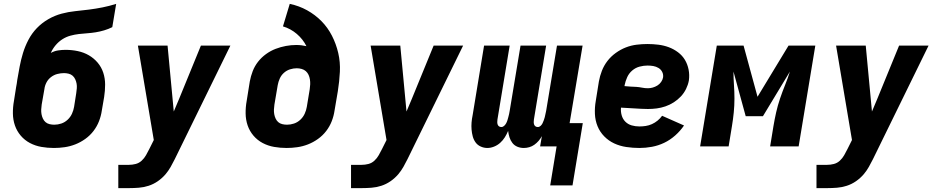

<svg xmlns="http://www.w3.org/2000/svg" viewBox="-20 -755 4840 990"><path d="M258 8Q225 8 193.5 2.5Q162 -3 134.5 -17.5Q107 -32 87 -55.5Q67 -79 57 -108Q47 -137 46.5 -169.5Q46 -202 52 -235L63 -305Q65 -315 66.5 -324.5Q68 -334 69 -343Q75 -378 81.5 -412.5Q88 -447 98.5 -481.5Q109 -516 126.5 -549.5Q144 -583 170 -610Q196 -637 229 -656Q262 -675 297.5 -684.5Q333 -694 368 -697.5Q403 -701 438.5 -705.5Q474 -710 509 -717Q544 -724 579 -735L559 -615Q539 -605 517 -598.5Q495 -592 473.5 -588.5Q452 -585 430 -583.5Q408 -582 386.5 -579.5Q365 -577 343 -571Q321 -565 301.5 -552.5Q282 -540 266.5 -521.5Q251 -503 242 -482Q260 -492 279.5 -495Q299 -498 318 -498Q350 -498 381 -491.5Q412 -485 438 -470Q464 -455 483.5 -432Q503 -409 512.5 -380Q522 -351 522 -319Q522 -287 517 -255L505 -185Q501 -157 490.5 -130Q480 -103 462 -79.5Q444 -56 419.5 -38.5Q395 -21 368 -10.5Q341 0 313 4Q285 8 258 8ZM260 -112Q278 -112 296 -118Q314 -124 328.5 -137.5Q343 -151 351 -168.5Q359 -186 362 -204L373 -274Q375 -287 376 -299.5Q377 -312 375 -323.5Q373 -335 368 -346Q363 -357 354.5 -364.5Q346 -372 334 -375Q322 -378 310 -378Q293 -378 275.5 -373.5Q258 -369 243 -357.5Q228 -346 219.5 -329.5Q211 -313 209 -296L195 -216Q193 -203 192.5 -190.5Q192 -178 194 -166.5Q196 -155 201 -144Q206 -133 214.5 -125.5Q223 -118 235 -115Q247 -112 260 -112Z M590 215V95H644Q662 95 679.5 90.5Q697 86 710.5 73.5Q724 61 733 45Q742 29 750 13L773 -33L691 -520H844L876 -180L903 -244L1016 -520H1168L881 66Q871 86 860 105.5Q849 125 834 143Q816 164 793.5 179.5Q771 195 746 203Q721 211 695.5 213Q670 215 644 215Z M1458 8Q1425 8 1393.5 2.5Q1362 -3 1334.5 -17.5Q1307 -32 1287 -55.5Q1267 -79 1257 -108Q1247 -137 1246.5 -169.5Q1246 -202 1252 -235L1268 -335Q1273 -362 1283 -388Q1293 -414 1310.5 -436.5Q1328 -459 1351.5 -476Q1375 -493 1401 -503Q1427 -513 1454 -518Q1481 -523 1507 -523Q1521 -523 1534 -521.5Q1547 -520 1560 -517Q1542 -553 1510.5 -580Q1479 -607 1439 -619L1474 -735Q1522 -725 1563.5 -702Q1605 -679 1637.5 -646Q1670 -613 1691.5 -571Q1713 -529 1724 -482Q1735 -435 1732.5 -385Q1730 -335 1722 -285L1705 -185Q1701 -157 1690.5 -130Q1680 -103 1662 -79.5Q1644 -56 1619.5 -38.5Q1595 -21 1568 -10.5Q1541 0 1513 4Q1485 8 1458 8ZM1460 -112Q1478 -112 1496 -118Q1514 -124 1528.5 -137.5Q1543 -151 1551 -168.5Q1559 -186 1562 -204L1577 -295Q1579 -308 1579.5 -320.5Q1580 -333 1578 -345.5Q1576 -358 1571 -369Q1566 -380 1557 -388Q1548 -396 1535.5 -399.5Q1523 -403 1510 -403Q1493 -403 1475.5 -397.5Q1458 -392 1444 -379.5Q1430 -367 1422.5 -350Q1415 -333 1412 -316L1395 -216Q1393 -203 1392.5 -190.5Q1392 -178 1394 -166.5Q1396 -155 1401 -144Q1406 -133 1414.5 -125.5Q1423 -118 1435 -115Q1447 -112 1460 -112Z M1790 215V95H1844Q1862 95 1879.5 90.5Q1897 86 1910.5 73.5Q1924 61 1933 45Q1942 29 1950 13L1973 -33L1891 -520H2044L2076 -180L2103 -244L2216 -520H2368L2081 66Q2071 86 2060 105.5Q2049 125 2034 143Q2016 164 1993.5 179.5Q1971 195 1946 203Q1921 211 1895.5 213Q1870 215 1844 215Z M2817 201 2850 0H2765L2774 -53Q2767 -40 2757 -28.5Q2747 -17 2735 -8.5Q2723 0 2709 4Q2695 8 2681 8Q2663 8 2647.5 1.5Q2632 -5 2622 -18Q2612 -31 2607 -47Q2602 -63 2600 -80Q2593 -63 2583 -47Q2573 -31 2559 -18.5Q2545 -6 2527.5 1Q2510 8 2493 8Q2475 8 2458.5 0.5Q2442 -7 2432 -21Q2422 -35 2417.5 -52Q2413 -69 2411.5 -87Q2410 -105 2411.5 -123.5Q2413 -142 2417 -161L2476 -520H2608L2545 -139Q2544 -132 2544 -125.5Q2544 -119 2546 -113Q2548 -107 2553 -103.5Q2558 -100 2565 -100Q2573 -100 2579.5 -106Q2586 -112 2590 -119.5Q2594 -127 2596.5 -135Q2599 -143 2601 -151Q2603 -159 2605 -167Q2607 -175 2608 -183L2664 -520H2796L2733 -139Q2732 -132 2732 -125.5Q2732 -119 2734 -113Q2736 -107 2741 -103.5Q2746 -100 2753 -100Q2761 -100 2767.5 -106Q2774 -112 2777.5 -119.5Q2781 -127 2784 -135Q2787 -143 2789 -151Q2791 -159 2792.5 -167Q2794 -175 2796 -183L2852 -520H2984L2917 -120H2985L2932 201Z M3277 8Q3243 8 3209.5 3Q3176 -2 3147 -15.5Q3118 -29 3095.5 -52Q3073 -75 3061 -104.5Q3049 -134 3047.5 -167.5Q3046 -201 3052 -235L3068 -335Q3073 -363 3083.5 -390Q3094 -417 3112 -440.5Q3130 -464 3155 -482Q3180 -500 3207 -510.5Q3234 -521 3262.5 -524.5Q3291 -528 3318 -528Q3347 -528 3375 -524.5Q3403 -521 3428.5 -511.5Q3454 -502 3476 -485.5Q3498 -469 3511.5 -446.5Q3525 -424 3530.5 -396.5Q3536 -369 3532 -340Q3528 -318 3517.5 -296.5Q3507 -275 3490.5 -257.5Q3474 -240 3453.5 -227Q3433 -214 3411 -206.5Q3389 -199 3366.5 -196Q3344 -193 3321 -193Q3304 -193 3286.5 -194Q3269 -195 3251.5 -196Q3234 -197 3217 -198Q3200 -199 3182 -200Q3180 -180 3185.5 -160.5Q3191 -141 3204.5 -127.5Q3218 -114 3237 -108.5Q3256 -103 3277 -103Q3293 -103 3309.5 -105.5Q3326 -108 3341.5 -115Q3357 -122 3370.5 -133Q3384 -144 3394 -158L3507 -108Q3488 -80 3461.5 -56.5Q3435 -33 3404.5 -18.5Q3374 -4 3341.5 2Q3309 8 3277 8ZM3321 -300Q3333 -300 3345.5 -303.5Q3358 -307 3369.5 -314Q3381 -321 3389 -332.5Q3397 -344 3399 -356Q3401 -371 3394.5 -384Q3388 -397 3375.5 -404.5Q3363 -412 3348.5 -414.5Q3334 -417 3319 -417Q3299 -417 3278 -411.5Q3257 -406 3240 -391.5Q3223 -377 3214 -357Q3205 -337 3201 -317L3200 -311Q3215 -309 3230.5 -308.5Q3246 -308 3261 -307Q3276 -306 3290.5 -303Q3305 -300 3321 -300Z M3590 0 3676 -520H3814L3886 -256L4046 -520H4184L4098 0H3951L3968 -104Q3974 -140 3982 -175.5Q3990 -211 4002 -246.5Q4014 -282 4028 -316.5Q4042 -351 4053 -386L3914 -156H3825L3762 -386Q3762 -351 3764.5 -316.5Q3767 -282 3767 -246.5Q3767 -211 3763.5 -175.5Q3760 -140 3754 -104L3737 0Z M4190 215V95H4244Q4262 95 4279.5 90.5Q4297 86 4310.5 73.5Q4324 61 4333 45Q4342 29 4350 13L4373 -33L4291 -520H4444L4476 -180L4503 -244L4616 -520H4768L4481 66Q4471 86 4460 105.5Q4449 125 4434 143Q4416 164 4393.5 179.5Q4371 195 4346 203Q4321 211 4295.5 213Q4270 215 4244 215Z"/></svg>

Font: Iosevka SS04 Heavy Extended
Style: Italic
Weight: 900
Width: 7
Italic angle: -9°
Monospace: yes
Designer: Belleve Invis
Foundry: Belleve Invis
Version: Version 19.0.0; ttfautohint (v1.8.4)